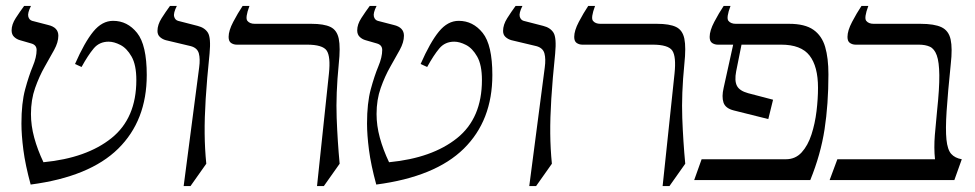

<svg xmlns="http://www.w3.org/2000/svg" viewBox="-20 -605 3276 645"><path d="M360 -535Q408 -535 440.5 -494.5Q473 -454 473 -353Q473 -200 377 -105.5Q281 -11 83 15Q65 -51 58.5 -101.5Q52 -152 52 -190Q52 -259 64.5 -305Q77 -351 90 -382Q103 -413 103 -437Q103 -454 85 -459L47 -470Q36 -473 27.5 -481Q19 -489 19 -503Q19 -523 33 -544.5Q47 -566 61 -585H84Q72 -561 75 -549.5Q78 -538 88 -535L142 -521Q176 -513 176 -485Q176 -463 162 -437.5Q148 -412 130 -380.5Q112 -349 98 -309.5Q84 -270 84 -222Q84 -183 95 -142.5Q106 -102 126 -60Q271 -74 354.5 -141Q438 -208 438 -336Q438 -387 422 -415Q406 -443 384.5 -454Q363 -465 345 -465Q314 -465 295 -442.5Q276 -420 254 -380L232 -390Q264 -463 293.5 -499Q323 -535 360 -535Z M578 -535 644 -518Q668 -512 678.5 -495Q689 -478 684 -425Q675 -338 671 -273Q667 -208 667.5 -156.5Q668 -105 673 -55L620 20H597L649 -378Q653 -407 648 -425.5Q643 -444 621 -450L537 -470Q526 -473 517.5 -480.5Q509 -488 509 -501Q509 -522 523 -544Q537 -566 551 -585H574Q562 -561 565 -549.5Q568 -538 578 -535Z M1045 20 1085 -358Q1091 -415 1077.5 -435Q1064 -455 1011 -455H775Q765 -455 756.5 -460.5Q748 -466 748 -481Q748 -502 763.5 -531.5Q779 -561 795 -585H818Q803 -545 811 -535Q819 -525 836 -525H1026Q1068 -525 1090 -514.5Q1112 -504 1118 -475Q1124 -446 1118 -390Q1108 -289 1111 -209Q1114 -129 1121 -55L1068 20Z M1521 -535Q1569 -535 1601.5 -494.5Q1634 -454 1634 -353Q1634 -200 1538 -105.5Q1442 -11 1244 15Q1226 -51 1219.5 -101.5Q1213 -152 1213 -190Q1213 -259 1225.5 -305Q1238 -351 1251 -382Q1264 -413 1264 -437Q1264 -454 1246 -459L1208 -470Q1197 -473 1188.5 -481Q1180 -489 1180 -503Q1180 -523 1194 -544.5Q1208 -566 1222 -585H1245Q1233 -561 1236 -549.5Q1239 -538 1249 -535L1303 -521Q1337 -513 1337 -485Q1337 -463 1323 -437.5Q1309 -412 1291 -380.5Q1273 -349 1259 -309.5Q1245 -270 1245 -222Q1245 -183 1256 -142.5Q1267 -102 1287 -60Q1432 -74 1515.5 -141Q1599 -208 1599 -336Q1599 -387 1583 -415Q1567 -443 1545.5 -454Q1524 -465 1506 -465Q1475 -465 1456 -442.5Q1437 -420 1415 -380L1393 -390Q1425 -463 1454.5 -499Q1484 -535 1521 -535Z M1739 -535 1805 -518Q1829 -512 1839.5 -495Q1850 -478 1845 -425Q1836 -338 1832 -273Q1828 -208 1828.5 -156.5Q1829 -105 1834 -55L1781 20H1758L1810 -378Q1814 -407 1809 -425.5Q1804 -444 1782 -450L1698 -470Q1687 -473 1678.5 -480.5Q1670 -488 1670 -501Q1670 -522 1684 -544Q1698 -566 1712 -585H1735Q1723 -561 1726 -549.5Q1729 -538 1739 -535Z M2206 20 2246 -358Q2252 -415 2238.5 -435Q2225 -455 2172 -455H1936Q1926 -455 1917.5 -460.5Q1909 -466 1909 -481Q1909 -502 1924.5 -531.5Q1940 -561 1956 -585H1979Q1964 -545 1972 -535Q1980 -525 1997 -525H2187Q2229 -525 2251 -514.5Q2273 -504 2279 -475Q2285 -446 2279 -390Q2269 -289 2272 -209Q2275 -129 2282 -55L2229 20Z M2631 -525Q2684 -525 2712.5 -505Q2741 -485 2752 -447.5Q2763 -410 2763 -355Q2763 -255 2750 -170.5Q2737 -86 2702 0H2312L2337 -70H2620Q2652 -70 2673 -93Q2694 -116 2706 -153Q2718 -190 2723 -231.5Q2728 -273 2728 -310Q2728 -382 2699.5 -418.5Q2671 -455 2604 -455H2471L2453 -365Q2447 -334 2455.5 -317Q2464 -300 2493 -292L2577 -270L2561 -205L2445 -234Q2417 -241 2410.5 -260.5Q2404 -280 2411 -310L2443 -455H2391Q2381 -455 2372.5 -460.5Q2364 -466 2364 -481Q2364 -502 2379.5 -531.5Q2395 -561 2411 -585H2434Q2419 -545 2427 -535Q2435 -525 2452 -525Z M3174 -390Q3164 -293 3160 -231.5Q3156 -170 3159.5 -136Q3163 -102 3175.5 -88Q3188 -74 3211 -70L3186 0H2767L2793 -70H3121Q3117 -108 3120.5 -151.5Q3124 -195 3128 -233Q3136 -308 3135.5 -352.5Q3135 -397 3127 -419Q3119 -441 3104 -448Q3089 -455 3066 -455H2854Q2844 -455 2835.5 -460.5Q2827 -466 2827 -481Q2827 -502 2842.5 -531.5Q2858 -561 2874 -585H2897Q2882 -545 2890 -535Q2898 -525 2915 -525H3072Q3119 -525 3143 -513.5Q3167 -502 3173.5 -472.5Q3180 -443 3174 -390Z"/></svg>

Font: Bona Nova
Style: Italic
Weight: 400
Italic angle: -4°
Designer: Mateusz Machalski
Foundry: Capitalics
Version: Version 4.001; ttfautohint (v1.8.3)